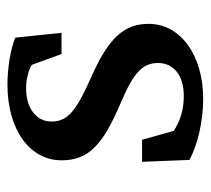

<svg xmlns="http://www.w3.org/2000/svg" viewBox="-45 -511 565 515"><g transform="rotate(-90 237.5 -253.5)"><path d="M230 9C347 9 431 -52 431 -137C431 -203 394 -244 291 -290C199 -331 169 -353 169 -398C169 -438 204 -466 258 -466C282 -466 305 -460 321 -451L350 -371H407L394 -495C363 -508 312 -516 268 -516C147 -516 65 -456 65 -371C65 -299 105 -261 217 -213C303 -177 326 -152 326 -112C326 -69 291 -43 238 -43C203 -43 173 -51 144 -70L120 -155H61L66 -28C108 -5 172 9 230 9Z"/></g></svg>

Font: TPK Tissa Web Medium
Style: Regular
Weight: 500
Designer: Jacques Le Bailly, Suppakit Chalermlarp | Katatrad Co.,Ltd.
Foundry: Jacques Le Bailly, Cadson Demak Co.,Ltd.
Version: Version 5.000;Glyphs 3.1.2 (3151)